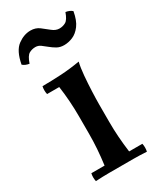

<svg xmlns="http://www.w3.org/2000/svg" viewBox="-173 -719 648 779"><g transform="rotate(-30 151.5 -329.0)"><path d="M274 -35Q278 -17 274 2Q240 0 212 0Q184 0 155 0Q126 0 98 0Q70 0 35 2Q31 -17 35 -35H97Q102 -73 104.5 -108Q107 -143 107 -180V-260Q107 -332 97 -403H40Q36 -422 40 -440Q79 -440 125 -442.5Q171 -445 217 -453Q211 -428 208 -392.5Q205 -357 203.5 -321Q202 -285 202 -260V-180Q202 -143 204.5 -108Q207 -73 212 -35ZM271 -654Q290 -651 301 -641Q294 -601 277.5 -579Q261 -557 240.5 -548.5Q220 -540 200 -540Q181 -540 167 -548Q153 -556 141 -566Q129 -576 118 -584Q107 -592 94 -592Q78 -592 64.5 -584.5Q51 -577 40 -545Q21 -548 10 -558Q21 -617 50 -638.5Q79 -660 110 -660Q134 -660 151 -647Q168 -634 184 -621Q200 -608 217 -608Q233 -608 246.5 -615.5Q260 -623 271 -654Z"/></g></svg>

Font: Poltawski Nowy
Style: Regular
Weight: 400
Designer: Adam Pótawski, Mateusz Machalski, Borys Kosmynka, Ania Wieluska
Foundry: Capitalics.wtf
Version: Version 1.001;gftools[0.9.25]